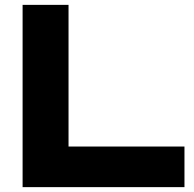

<svg xmlns="http://www.w3.org/2000/svg" viewBox="-20 -770 797 790"><path d="M262 -750V-84L177 -167H739V0H73V-750Z"/></svg>

Font: Unbounded SemiBold
Style: Regular
Weight: 600
Designer: Luke Prowse, Jean-Baptiste Morizot, Fátima Lázaro, Florian Runge
Foundry: NaN
Version: Version 1.700